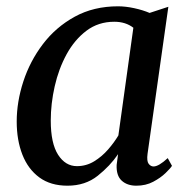

<svg xmlns="http://www.w3.org/2000/svg" viewBox="-20 -579 601 609"><path d="M448 -91Q445 -68 451.5 -59.5Q458 -51 467 -51Q483.5 -51 512 -77.5L525.5 -53Q520.5 -45 505 -30Q489.5 -15 466 -2.5Q442.5 10 412.5 10Q383.5 10 366 -6Q348.5 -22 350 -56L354.5 -90Q329.5 -53 290 -21.5Q250.5 10 194 10Q140.5 10 104.8 -16.2Q69 -42.5 51 -88.5Q33 -134.5 33 -193.5Q33 -256 54 -320.5Q75 -385 116 -439Q157 -493 217 -526Q277 -559 354.5 -559Q378.5 -559 406 -553Q433.5 -547 454.5 -538L514 -557.5ZM403 -491Q378.5 -510 342.5 -510Q292 -510 254.2 -481.5Q216.5 -453 191.2 -406.8Q166 -360.5 153.5 -305.2Q141 -250 141 -196.5Q141 -124.5 164.2 -88.2Q187.5 -52 224 -52Q253.5 -52 278.5 -67.2Q303.5 -82.5 323 -105Q342.5 -127.5 355.5 -149.5Z"/></svg>

Font: Merriweather Text Regular
Style: Italic
Weight: 400
Italic angle: -7.8°
Designer: Eben Sorkin
Foundry: Eben Sorkin
Version: Version 2.100; ttfautohint (v1.7.19-72a1) -l 8 -r 50 -G 200 